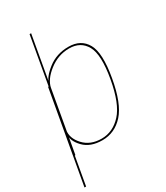

<svg xmlns="http://www.w3.org/2000/svg" viewBox="-275 -882 1018 1180"><g transform="rotate(-30 234.0 -292.5)"><path d="M-38.5 200H-27L87.5 -447.5H77ZM2 0H12.5L30.5 -100L151.5 -785H140.5ZM203.5 4Q291.5 4 353.5 -64.8Q415.5 -133.5 444 -297Q473 -461 434.5 -529.8Q396 -598.5 307.5 -598.5Q223 -598.5 161 -550.2Q99 -502 91 -459L89 -432Q99 -487 163.5 -537.2Q228 -587.5 306.5 -587.5Q387.5 -587.5 424 -522Q460.5 -456.5 432.5 -297Q404.5 -138 344.2 -72.5Q284 -7 204 -7Q124.5 -7 78 -57.5Q31.5 -108 41 -163L33.5 -135.5Q26 -92.5 72.2 -44.2Q118.5 4 203.5 4Z"/></g></svg>

Font: Anybody Thin
Style: Italic
Weight: 100
Italic angle: -10°
Designer: Tyler Finck
Foundry: Etcetera Type Company
Version: Version 1.114;gftools[0.9.25]